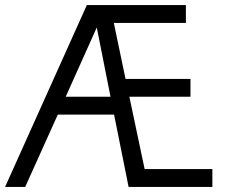

<svg xmlns="http://www.w3.org/2000/svg" viewBox="-20 -734 924 754"><path d="M0 0 321 -714H710V-644H427L473 -424H728V-354H488L548 -70H814V0H485L428 -284H207L79 0ZM238 -354H414L360 -626Z"/></svg>

Font: Arcon
Style: Regular
Weight: 400
Designer: M. Zarth
Foundry: martin zarth - visuelle & digitale kommunikation
Version: Version 1.131;PS 001.131;hotconv 1.0.70;makeotf.lib2.5.58329